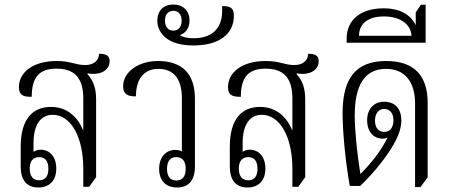

<svg xmlns="http://www.w3.org/2000/svg" viewBox="-20 -826 2004 853"><path d="M150 7C201 7 230 -25 230 -77C230 -130 201 -161 159 -161C145 -161 134 -155 129 -151V-191C129 -271 160 -316 214 -316C294 -316 350 -219 350 -76V4H376L407 -39V-384C407 -431 396 -468 368 -497L370 -500C426 -490 467 -514 467 -554C467 -580 450 -587 420 -587C420 -562 401 -537 359 -537C315 -537 294 -555 232 -555C124 -555 64 -503 64 -439C64 -406 80 -395 121 -396C121 -486 157 -521 231 -521C311 -521 350 -480 350 -388V-249L349 -248C325 -306 279 -351 206 -351C126 -351 72 -298 72 -175V-85C72 -30 96 7 150 7ZM154 -25C127 -25 112 -43 112 -77C112 -110 127 -128 154 -128C181 -128 195 -110 195 -76C195 -43 181 -25 154 -25Z M767 7C817 7 846 -24 846 -86V-388C846 -499 788 -555 682 -555C593 -555 527 -505 527 -443C527 -408 547 -397 584 -398C584 -485 628 -520 683 -520C743 -520 788 -486 788 -390V-153C780 -158 769 -160 759 -160C718 -160 687 -129 687 -76C687 -25 715 7 767 7ZM763 -24C735 -24 722 -44 722 -76C722 -108 735 -128 763 -128C792 -128 805 -108 805 -76C805 -44 792 -24 763 -24Z M839 -624C953 -624 1019 -674 1019 -756C1019 -791 1004 -799 967 -799V-778C967 -693 915 -656 839 -656C810 -656 794 -662 781 -668V-671C800 -677 822 -697 822 -735C822 -781 790 -806 750 -806C710 -806 679 -782 679 -734C679 -703 693 -679 714 -660C743 -635 788 -624 839 -624ZM750 -690C727 -690 713 -707 713 -734C713 -761 727 -778 750 -778C773 -778 787 -761 787 -734C787 -707 773 -690 750 -690Z M1079 7C1130 7 1159 -25 1159 -77C1159 -130 1130 -161 1088 -161C1074 -161 1063 -155 1058 -151V-191C1058 -271 1089 -316 1143 -316C1223 -316 1279 -219 1279 -76V4H1305L1336 -39V-384C1336 -431 1325 -468 1297 -497L1299 -500C1355 -490 1396 -514 1396 -554C1396 -580 1379 -587 1349 -587C1349 -562 1330 -537 1288 -537C1244 -537 1223 -555 1161 -555C1053 -555 993 -503 993 -439C993 -406 1009 -395 1050 -396C1050 -486 1086 -521 1160 -521C1240 -521 1279 -480 1279 -388V-249L1278 -248C1254 -306 1208 -351 1135 -351C1055 -351 1001 -298 1001 -175V-85C1001 -30 1025 7 1079 7ZM1083 -25C1056 -25 1041 -43 1041 -77C1041 -110 1056 -128 1083 -128C1110 -128 1124 -110 1124 -76C1124 -43 1110 -25 1083 -25Z M1824 5H1848L1880 -38V-369C1880 -491 1819 -555 1696 -555C1557 -555 1502 -474 1502 -323C1502 -247 1514 -109 1534 0H1580C1618 -35 1687 -111 1728 -183C1747 -216 1763 -253 1763 -291C1763 -343 1735 -374 1687 -374C1639 -374 1611 -340 1611 -291C1611 -244 1637 -210 1681 -210C1688 -210 1696 -212 1702 -216C1677 -161 1628 -99 1581 -53C1566 -147 1556 -248 1556 -313C1556 -446 1599 -520 1695 -520C1776 -520 1824 -466 1824 -365ZM1687 -240C1661 -240 1646 -259 1646 -290C1646 -322 1662 -342 1687 -342C1712 -342 1728 -323 1728 -291C1728 -259 1712 -240 1687 -240Z M1520 -636H1871V-805H1850L1827 -771V-714C1805 -760 1758 -789 1684 -789C1580 -789 1520 -736 1520 -654ZM1575 -667C1575 -719 1613 -753 1686 -753C1758 -753 1806 -718 1808 -667Z"/></svg>

Font: Noto Serif Thai Condensed Light
Style: Regular
Weight: 300
Width: 3
Designer: Monotype Design Team
Foundry: Monotype Imaging Inc.
Version: Version 2.002